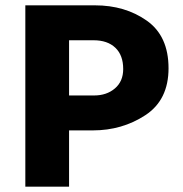

<svg xmlns="http://www.w3.org/2000/svg" viewBox="-20 -700 686 720"><path d="M75 0V-680H336Q449 -680 530.5 -622.5Q612 -565 612 -444Q612 -325 525 -268Q438 -211 328 -211H239V0ZM331 -549H239V-342H333Q380 -342 411 -368.5Q442 -395 442 -441Q442 -493 412.5 -521Q383 -549 331 -549Z"/></svg>

Font: Palanquin Dark SemiBold
Style: Regular
Weight: 600
Designer: Pria Ravichandran
Version: Version 1.001